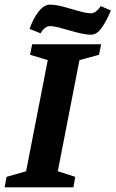

<svg xmlns="http://www.w3.org/2000/svg" viewBox="-36 -804 496 824"><path d="M-16 0 -8 -45 76 -69 169 -546 93 -569 102 -614H398L389 -569L305 -546L212 -69L287 -45L279 0ZM354 -655Q336 -655 311.5 -660.5Q287 -666 262 -673.5Q237 -681 214.5 -686.5Q192 -692 178 -692Q169 -692 161 -687Q153 -682 147.5 -675Q142 -668 138 -661L91 -680Q106 -724 129.5 -754Q153 -784 178 -784Q203 -784 236.5 -775Q270 -766 302.5 -756.5Q335 -747 354 -747Q363 -747 371.5 -752Q380 -757 386.5 -764.5Q393 -772 396 -778L440 -759Q422 -716 401 -685.5Q380 -655 354 -655Z"/></svg>

Font: Manuale
Style: Italic
Weight: 400
Italic angle: -11°
Designer: Eduardo Tunni / Pablo Cosgaya
Foundry: Eduardo Tunni / Pablo Cosgaya
Version: Version 1.002